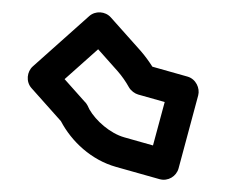

<svg xmlns="http://www.w3.org/2000/svg" viewBox="-20 -774 369 313"><path d="M248.5 -607.7 229.4 -536.9 182.7 -550.1C159.5 -556.6 136.3 -577.2 125.8 -595.6C121.3 -606 118.9 -607.3 117.8 -608.5C105.5 -622.3 95.4 -633.7 85.3 -645L140 -693.7L172.2 -657.5C178.8 -649.9 185.1 -640.9 190.2 -631.7C193.5 -625.9 199.9 -621.4 205.2 -619.9ZM303.1 -618.5C306.2 -630 299.6 -645.1 285.8 -649.1L228.4 -665.3C222.9 -673.9 216.9 -682.2 209.8 -690.5L160.7 -745.6C151.6 -755.8 135.5 -756.7 125.4 -747.7L33.4 -665.7C24 -657.3 21.9 -641 31.3 -630.4C47.5 -612.2 62.7 -595.2 79.3 -576.5C96.9 -543.1 128.9 -513.2 169.2 -501.9L240.2 -481.9C253.9 -478.1 267.6 -486.5 271.1 -499.5Z"/></svg>

Font: Tape
Style: Regular
Weight: 500
Foundry: Cannot Into Space Fonts
Version: Version 0.97